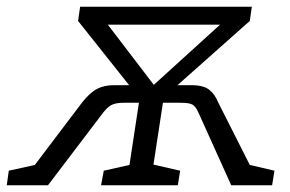

<svg xmlns="http://www.w3.org/2000/svg" viewBox="-70 -548 858 568"><path d="M-50 0 -44 -43 33 -60 173 -245Q196 -274 217 -285Q238 -296 267 -296H312L161 -486L167 -528H675L669 -486L455 -296H496Q532 -296 549 -282.5Q566 -269 576 -244L669 -60L742 -43L735 0H614L517 -215Q509 -233 499.5 -238.5Q490 -244 463 -244H412L384 -61L463 -43L456 0H229L237 -43L313 -60L341 -244H295Q272 -244 259 -237Q246 -230 230 -208L72 0ZM249 -475 385 -297 581 -475Z"/></svg>

Font: Bitter
Style: Italic
Weight: 400
Italic angle: -9°
Designer: Sol Matas, and Bitter project Authors
Foundry: Sol Matas
Version: Version 2.001